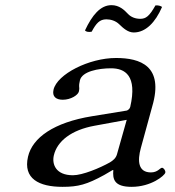

<svg xmlns="http://www.w3.org/2000/svg" viewBox="-20 -715 680 745"><path d="M524.2 -642C505.2 -642 488.1 -648.7 476.6 -661C461.8 -676.9 442.5 -695 412.5 -695C369.5 -695 337.4 -656 309.8 -597C314.4 -591 324.2 -590 335.7 -592C353.3 -625 366.8 -640 392.8 -640C409.8 -640 428.9 -634.2 442.4 -621C458.7 -605 477 -589 499 -589C545 -589 583 -628 608.8 -688C603.8 -692 594.5 -695 583.2 -694C559.5 -652 546.2 -642 524.2 -642ZM471.7 -250 433.8 -116C429.5 -100.9 418.2 -92 406.6 -85C367.5 -63 300.1 -35 263.1 -35C196.1 -35 181 -78 188.9 -112C201.8 -168 257.9 -210.8 346.4 -227ZM419.7 -55C416.8 -21 421.7 10 490.7 10C566.7 10 618.8 -33.6 621.4 -45C623.2 -53 614.8 -64 608.8 -64C600.8 -64 592.6 -46 565.6 -46C515.6 -46 512.8 -91 526.6 -141L570.7 -302C616.9 -459.5 524.1 -490 430.1 -490C325.1 -490 201.6 -427 187.7 -367C181.5 -340 197.7 -328 223.7 -328C254.7 -328 282.9 -346 286.1 -360C288 -368 288 -377 287 -381C286.7 -384 287.3 -391 290 -403C298.1 -438 361.9 -450 410.9 -450C464.9 -450 513.4 -422 485.3 -300C483.4 -292 475.3 -287 472 -286L336.9 -264C189.1 -239.9 105.8 -181 88.7 -107C69.1 -22 130.7 10 222.7 10C283.7 10 316.8 1 384.3 -36L416.7 -55Z"/></svg>

Font: Linux Libertine Mono O
Style: Mono Oblique
Weight: 400
Italic angle: -13°
Designer: Philipp H. Poll
Foundry: Philipp H. Poll
Version: Version 5.1.7